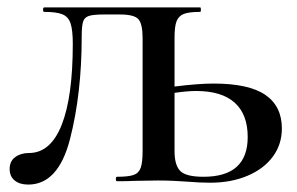

<svg xmlns="http://www.w3.org/2000/svg" viewBox="-20 -488 800 517"><path d="M739 -142Q739 -99 714.5 -66Q690 -33 646 -14.5Q602 4 546 4Q518 4 482 1Q467 0 447.5 -1Q428 -2 405 -2L342 -1Q325 0 295 0Q292 0 292 -6Q292 -12 295 -12Q326 -12 340 -17Q354 -22 359 -36.5Q364 -51 364 -81V-385Q364 -424 352.5 -436.5Q341 -449 303 -449H260Q231 -449 219 -445Q207 -441 203.5 -429Q200 -417 200 -389Q200 -236 168.5 -113.5Q137 9 56 9Q33 9 19.5 -2Q6 -13 6 -33Q6 -54 21 -65Q36 -76 58 -76Q116 -76 146 -151.5Q176 -227 176 -370Q176 -407 170 -425Q164 -443 148 -449.5Q132 -456 99 -456Q96 -456 96 -462Q96 -468 99 -468H519Q521 -468 521 -462Q521 -456 519 -456Q489 -456 475 -450.5Q461 -445 455.5 -431Q450 -417 450 -387V-255Q514 -263 555 -263Q650 -263 694.5 -232.5Q739 -202 739 -142ZM647 -119Q647 -180 612 -211.5Q577 -243 508 -243Q485 -243 450 -238V-81Q450 -43 465.5 -27.5Q481 -12 528 -12Q647 -12 647 -119Z"/></svg>

Font: Cormorant SC SemiBold
Style: Regular
Weight: 600
Designer: Christian Thalmann (Catharsis Fonts)
Version: Version 3.000